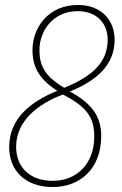

<svg xmlns="http://www.w3.org/2000/svg" viewBox="-20 -744 490 774"><path d="M193 10C301 10 388 -62 388 -196C388 -275 349 -328 262 -375C366 -418 442 -479 442 -584C442 -661 390 -724 294 -724C176 -724 111 -634 111 -542C111 -472 140 -423 211 -378C103 -334 17 -266 17 -151C17 -59 79 10 193 10ZM239 -390C160 -437 139 -480 139 -542C139 -621 195 -699 293 -699C374 -699 414 -646 414 -584C414 -496 357 -438 239 -390ZM193 -15C97 -15 45 -73 45 -152C45 -258 135 -326 234 -363C325 -315 360 -275 360 -194C360 -81 287 -15 193 -15Z"/></svg>

Font: Noto Serif Condensed Thin
Style: Italic
Weight: 100
Width: 3
Italic angle: -12°
Designer: Monotype Design Team
Foundry: Monotype Imaging Inc.
Version: Version 2.013